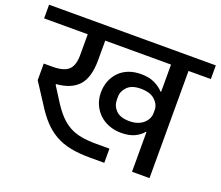

<svg xmlns="http://www.w3.org/2000/svg" viewBox="-137 -867 1197 1042"><g transform="rotate(20 461.5 -346.0)"><path d="M474 6Q408 6 358.5 -4Q309 -14 270 -36.5Q231 -59 199 -93.5Q167 -128 136 -178L62 -292V-388H112Q179 -388 205.5 -414Q232 -440 232 -497V-619H-20V-698H943V-619H814V0H713V-229H709Q693 -208 662 -193Q631 -178 584 -178Q546 -178 513.5 -190.5Q481 -203 457.5 -225.5Q434 -248 420.5 -279Q407 -310 407 -347Q407 -384 419.5 -415Q432 -446 454.5 -468.5Q477 -491 508.5 -503Q540 -515 579 -515Q626 -515 658.5 -499Q691 -483 709 -462H713V-619H333V-507Q333 -406 291 -359.5Q249 -313 163 -306L162 -302L214 -220Q240 -179 266 -151.5Q292 -124 322.5 -107Q353 -90 390.5 -83Q428 -76 477 -76H555V6ZM605 -253Q632 -253 652.5 -260.5Q673 -268 686.5 -280.5Q700 -293 707 -308Q714 -323 714 -338V-357Q714 -389 686.5 -414.5Q659 -440 604 -440Q553 -440 527.5 -414.5Q502 -389 502 -356V-339Q502 -304 527 -278.5Q552 -253 605 -253Z"/></g></svg>

Font: IBM Plex Sans Devanagari Medium
Style: Regular
Weight: 500
Designer: Mike Abbink, Paul van der Laan, Pieter van Rosmalen, Erin McLaughlin
Foundry: Bold Monday
Version: Version 1.1